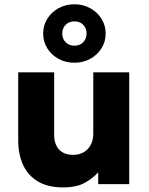

<svg xmlns="http://www.w3.org/2000/svg" viewBox="-20 -840 678 876"><path d="M268.1 15Q198.4 15 152.9 -12.2Q107.5 -39.4 85.3 -87.7Q63.1 -136 63.1 -199.8V-510H227.1V-224.2Q227.1 -182.2 249.4 -157.9Q271.6 -133.5 314.1 -133.5Q341.5 -133.5 362.2 -145.7Q382.9 -157.9 394.2 -179.4Q405.6 -201 405.6 -229.5V-510H569.6V0H428.1V-54Q403.6 -26.2 366.1 -5.6Q328.5 15 268.1 15ZM319.6 -553.8Q279.6 -553.8 247.2 -571.4Q214.9 -589.1 195.9 -619.3Q176.9 -649.5 176.9 -687Q176.9 -724.4 195.9 -754.6Q214.9 -784.9 247.2 -802.7Q279.6 -820.5 319.6 -820.5Q359.1 -820.5 391.4 -802.7Q423.8 -784.9 442.9 -754.6Q462.1 -724.4 462.1 -687Q462.1 -649.5 442.9 -619.3Q423.8 -589.1 391.4 -571.4Q359.1 -553.8 319.6 -553.8ZM319.6 -631.5Q344.6 -631.5 359.8 -647.4Q374.9 -663.4 374.9 -687Q374.9 -711 359.8 -726.8Q344.6 -742.5 319.6 -742.5Q294.8 -742.5 279.4 -726.8Q264.1 -711 264.1 -687Q264.1 -663.4 279.4 -647.4Q294.8 -631.5 319.6 -631.5Z"/></svg>

Font: Geologica Thin
Style: Regular
Weight: 100
Version: Version 1.010;gftools[0.9.28]